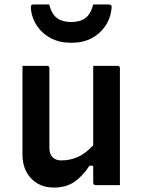

<svg xmlns="http://www.w3.org/2000/svg" viewBox="-20 -832 640 863"><path d="M191 -536Q202 -536 202 -525V-167Q202 -139 216.5 -125Q231 -111 255 -111Q296 -111 331 -127Q366 -143 399 -179V-536H508Q519 -536 519 -525V0H410Q399 0 399 -11V-87H382Q352 -41 315 -15Q278 11 222 11Q159 11 120 -30Q81 -71 81 -138V-536ZM300 -733Q340 -733 364 -751Q388 -769 399 -812H467Q477 -812 480 -808Q483 -804 481 -790Q476 -747 452 -713Q428 -679 390.5 -659.5Q353 -640 307 -640H293Q248 -640 210 -659.5Q172 -679 148 -713Q124 -747 119 -790Q118 -804 120.5 -808Q123 -812 133 -812H201Q212 -769 236 -751Q260 -733 300 -733Z"/></svg>

Font: Recursive Mn Lnr St SmB
Style: Regular
Weight: 600
Monospace: yes
Version: Version 1.079;hotconv 1.0.112;makeotfexe 2.5.65598; ttfautoh